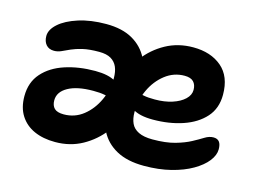

<svg xmlns="http://www.w3.org/2000/svg" viewBox="-77 -646 1060 789"><g transform="rotate(15 453.5 -251.5)"><path d="M586 10Q515 10 468.5 -15.5Q422 -41 399.5 -86Q377 -131 377 -188Q377 -245 396.5 -302.5Q416 -360 452.5 -408Q489 -456 541 -484.5Q593 -513 657 -513Q732 -513 778.5 -473.5Q825 -434 825 -356Q825 -298 791 -260Q757 -222 699.5 -202.5Q642 -183 572 -183Q515 -183 485.5 -202.5Q456 -222 456 -246Q456 -259 462 -265.5Q468 -272 484 -272Q496 -272 512.5 -268.5Q529 -265 559 -265Q600 -265 632.5 -275.5Q665 -286 684 -304Q703 -322 703 -344Q703 -366 691 -378.5Q679 -391 653 -391Q607 -391 570.5 -362.5Q534 -334 513 -289Q492 -244 492 -193Q492 -166 501 -146Q510 -126 532.5 -115Q555 -104 592 -104Q649 -104 687.5 -115Q726 -126 752 -140Q778 -154 796.5 -165.5Q815 -177 833 -177Q850 -177 858 -166.5Q866 -156 866 -135Q866 -110 846 -84.5Q826 -59 789 -37.5Q752 -16 700.5 -3Q649 10 586 10ZM208 10Q157 10 119 -7Q81 -24 59.5 -57.5Q38 -91 38 -140Q38 -199 72.5 -238Q107 -277 165 -296Q223 -315 293 -315Q350 -315 379.5 -296.5Q409 -278 409 -257Q409 -242 402.5 -234.5Q396 -227 381 -227Q370 -227 353 -230.5Q336 -234 306 -234Q238 -234 199.5 -212.5Q161 -191 161 -155Q161 -133 173 -121Q185 -109 213 -109Q260 -109 296 -137.5Q332 -166 353 -211.5Q374 -257 374 -306Q374 -334 365.5 -353.5Q357 -373 338.5 -384Q320 -395 288 -395Q246 -395 218.5 -388.5Q191 -382 172 -373.5Q153 -365 138 -358Q123 -351 107 -351Q85 -351 73 -365Q61 -379 61 -402Q61 -429 89.5 -454.5Q118 -480 169.5 -496.5Q221 -513 287 -513Q355 -513 399.5 -487.5Q444 -462 466 -417.5Q488 -373 488 -315Q488 -258 468.5 -200.5Q449 -143 412 -95Q375 -47 323.5 -18.5Q272 10 208 10Z"/></g></svg>

Font: Shantell Sans SemiBold
Style: Regular
Weight: 600
Designer: Stephen Nixon, Anya Danilova, Shantell Martin
Foundry: Arrow Type
Version: Version 1.011;[c5ecc13dd]